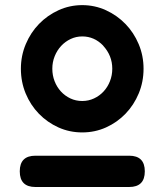

<svg xmlns="http://www.w3.org/2000/svg" viewBox="-20 -708 642 749"><path d="M300.8 -688Q349.6 -688 393.1 -668.2Q436.5 -648.4 469.2 -614.7Q502 -581.1 521 -535.9Q540 -490.7 540 -439.9Q540 -388.7 521.2 -343.5Q502.4 -298.3 469.7 -264.4Q437 -230.5 393.6 -210.9Q350.1 -191.4 300.8 -191.4Q251.5 -191.4 208 -210.9Q164.6 -230.5 131.8 -264.2Q99.1 -297.9 80.3 -343Q61.5 -388.2 61.5 -439.9Q61.5 -490.7 80.6 -535.9Q99.6 -581.1 132.3 -614.7Q165 -648.4 208.5 -668.2Q252 -688 300.8 -688ZM382.8 -529.8Q348.1 -565.9 300.8 -565.9Q276.9 -565.9 255.6 -555.9Q234.4 -545.9 218.5 -528.8Q202.6 -511.7 193.4 -488.8Q184.1 -465.8 184.1 -439.9Q184.1 -414.1 192.9 -391.4Q201.7 -368.7 217.5 -351.3Q233.4 -334 254.6 -324Q275.9 -314 300.8 -314Q325.2 -314 346.7 -324Q368.2 -334 384 -351.1Q399.9 -368.2 408.9 -391.1Q418 -414.1 418 -439.9Q418 -491.2 382.3 -529.8ZM118.2 21.5Q57.1 21.5 57.1 -39.6Q57.1 -100.6 118.2 -100.6H483.9Q544.9 -100.6 544.9 -39.6Q544.9 21.5 483.9 21.5Z"/></svg>

Font: Erica Type
Style: Bold
Weight: 700
Designer: Peter Wiegel
Foundry: Peter Wiegel
Version: Version 1.000 2010 initial release